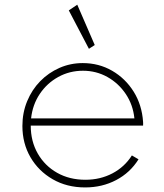

<svg xmlns="http://www.w3.org/2000/svg" viewBox="-20 -804 716 840"><path d="M352.5 16Q272.5 16 210.5 -19.8Q148.5 -55.5 113.2 -116.2Q78 -177 78 -253Q78 -311 98.8 -361.2Q119.5 -411.5 156 -448.8Q192.5 -486 240.2 -507Q288 -528 342 -528Q412.5 -528 470.5 -494.5Q528.5 -461 564.8 -403Q601 -345 606 -270.5Q606.5 -266 606.2 -262.5Q606 -259 606 -254.5H114.5Q114.5 -186 145.2 -132.2Q176 -78.5 230 -48Q284 -17.5 353.5 -17.5Q418.5 -17.5 471.8 -45.5Q525 -73.5 557 -124L586 -107Q549.5 -48.5 488.2 -16.2Q427 16 352.5 16ZM116 -286H568Q562 -345.5 530.2 -392.8Q498.5 -440 449.8 -467.2Q401 -494.5 343 -494.5Q284 -494.5 234.8 -467.2Q185.5 -440 154 -393Q122.5 -346 116 -286ZM369 -590.5 281 -758.5 318 -783.5 394.5 -607Z"/></svg>

Font: Spartan Thin ExtraLight
Style: Regular
Weight: 250
Version: Version 1.004